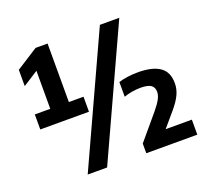

<svg xmlns="http://www.w3.org/2000/svg" viewBox="-144 -987 1329 1232"><g transform="rotate(-20 520.0 -371.0)"><path d="M171 -321.5V-739L216 -699L67 -603.5V-714.5L216 -810H298V-321.5ZM65.5 -308V-410.5H398V-308ZM252.5 68 654.5 -808H787L385 68ZM652.5 68V2L794 -166Q825.5 -204 839.2 -230Q853 -256 853 -278.5Q853 -309.5 832 -324.5Q811 -339.5 760.5 -339.5Q730.5 -339.5 700 -334Q669.5 -328.5 646.5 -320V-420Q672.5 -429 708 -433.8Q743.5 -438.5 779 -438.5Q877 -438.5 928 -403.5Q979 -368.5 978.5 -291Q978.5 -252.5 961.2 -215Q944 -177.5 904 -130.5L795 -3L794.5 -34.5H1001V68Z"/></g></svg>

Font: Encode Sans Condensed Thin
Style: Bold
Weight: 700
Version: Version 3.002